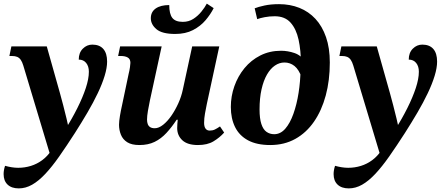

<svg xmlns="http://www.w3.org/2000/svg" viewBox="-26 -793 2453 1063"><path d="M78 250Q38 250 16 229Q-6 208 -6 171Q-6 160 -4 148.5Q-2 137 2 125Q20 130 38.5 133Q57 136 75 136Q111 136 145 125.5Q179 115 208 93.5Q237 72 258 40L282 3L253 69L103 -430Q97 -450 89 -461.5Q81 -473 69.5 -478Q58 -483 40 -483H26L37 -536H233L306 -277Q314 -248 324 -210Q334 -172 342.5 -136Q351 -100 356 -76H335Q373 -136 402.5 -195Q432 -254 449 -305.5Q466 -357 466 -396Q466 -426 451 -444.5Q436 -463 410 -463Q410 -501 432.5 -523.5Q455 -546 485 -546Q525 -546 546 -522Q567 -498 567 -452Q567 -418 553.5 -373.5Q540 -329 515.5 -277.5Q491 -226 458.5 -170.5Q426 -115 389 -57Q342 16 302 73Q262 130 225 169.5Q188 209 152 229.5Q116 250 78 250Z M944 -605Q871 -605 840 -631.5Q809 -658 809 -692Q809 -727 836 -746Q863 -765 911 -765Q911 -716 928 -694Q945 -672 986 -672Q1019 -672 1044.5 -688.5Q1070 -705 1089 -728.5Q1108 -752 1119 -773L1157 -748Q1140 -714 1112 -681Q1084 -648 1042.5 -626.5Q1001 -605 944 -605ZM746 10Q703 10 678.5 -5.5Q654 -21 643.5 -47Q633 -73 633 -102Q633 -121 638 -151Q643 -181 650 -212L686 -383Q691 -403 693.5 -420.5Q696 -438 696 -445Q696 -466 681.5 -474.5Q667 -483 643 -483H628L639 -536H869L804 -237Q798 -209 793 -179.5Q788 -150 788 -131Q788 -117 792 -106Q796 -95 805.5 -89Q815 -83 831 -83Q853 -83 877 -102Q901 -121 922.5 -152Q944 -183 961 -220.5Q978 -258 986 -296L1038 -536H1188L1119 -217Q1114 -193 1109 -165Q1104 -137 1104 -113Q1104 -92 1112 -81Q1120 -70 1135 -70Q1151 -70 1163.5 -76Q1176 -82 1192 -93L1215 -59Q1190 -31 1156 -10.5Q1122 10 1070 10Q1012 10 983.5 -16.5Q955 -43 955 -84Q955 -96 956 -107.5Q957 -119 958 -130H952Q925 -89 895.5 -57Q866 -25 830 -7.5Q794 10 746 10Z M1470 10Q1396 10 1347.5 -16Q1299 -42 1275.5 -89.5Q1252 -137 1252 -201Q1252 -260 1271.5 -315.5Q1291 -371 1327.5 -415.5Q1364 -460 1415.5 -486Q1467 -512 1530 -512Q1567 -512 1604 -499.5Q1641 -487 1664 -451L1640 -440Q1640 -514 1627 -573.5Q1614 -633 1582.5 -668Q1551 -703 1495 -703Q1466 -703 1440 -698Q1414 -693 1398 -687L1384 -747Q1404 -755 1438.5 -762.5Q1473 -770 1519 -770Q1580 -770 1631.5 -749.5Q1683 -729 1720.5 -688.5Q1758 -648 1779 -587.5Q1800 -527 1800 -447Q1800 -348 1777.5 -264.5Q1755 -181 1712.5 -119.5Q1670 -58 1609 -24Q1548 10 1470 10ZM1492 -50Q1527 -50 1553.5 -80.5Q1580 -111 1598.5 -163Q1617 -215 1627 -278.5Q1637 -342 1638 -408L1645 -362Q1629 -408 1604.5 -427.5Q1580 -447 1549 -447Q1521 -447 1496 -430Q1471 -413 1452 -380Q1433 -347 1422 -298.5Q1411 -250 1411 -187Q1411 -137 1421 -106.5Q1431 -76 1449.5 -63Q1468 -50 1492 -50Z M1905 250Q1865 250 1843 229Q1821 208 1821 171Q1821 160 1823 148.5Q1825 137 1829 125Q1847 130 1865.5 133Q1884 136 1902 136Q1938 136 1972 125.5Q2006 115 2035 93.5Q2064 72 2085 40L2109 3L2080 69L1930 -430Q1924 -450 1916 -461.5Q1908 -473 1896.5 -478Q1885 -483 1867 -483H1853L1864 -536H2060L2133 -277Q2141 -248 2151 -210Q2161 -172 2169.5 -136Q2178 -100 2183 -76H2162Q2200 -136 2229.5 -195Q2259 -254 2276 -305.5Q2293 -357 2293 -396Q2293 -426 2278 -444.5Q2263 -463 2237 -463Q2237 -501 2259.5 -523.5Q2282 -546 2312 -546Q2352 -546 2373 -522Q2394 -498 2394 -452Q2394 -418 2380.5 -373.5Q2367 -329 2342.5 -277.5Q2318 -226 2285.5 -170.5Q2253 -115 2216 -57Q2169 16 2129 73Q2089 130 2052 169.5Q2015 209 1979 229.5Q1943 250 1905 250Z"/></svg>

Font: Noto Serif
Style: Italic
Weight: 400
Italic angle: -12°
Designer: Monotype Design Team
Foundry: Monotype Imaging Inc.
Version: Version 2.013